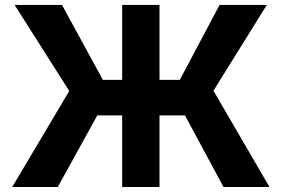

<svg xmlns="http://www.w3.org/2000/svg" viewBox="-20 -747 1125 767"><path d="M617.2 -727.3H468V-427.9H391L227.6 -727.3H38.4L256.7 -383.5L28.8 0H210.9L368.6 -285.9H468V0H617.2V-285.9H719.1L872.9 0H1056.5L832.7 -384.6L1045.8 -727.3H857.2L698.2 -427.9H617.2Z"/></svg>

Font: Margiela Sans
Style: Bold
Weight: 700
Designer: Stefan Endress, Andreas Faust
Version: Version 1.100;FEAKit 1.0